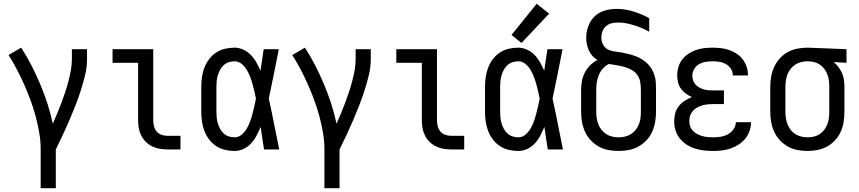

<svg xmlns="http://www.w3.org/2000/svg" viewBox="-20 -790 4540 1015"><path d="M195 205H275V0Q294 -38 312 -76.5Q330 -115 346.5 -153.5Q363 -192 378.5 -231.5Q394 -271 407 -311.5Q420 -352 430 -393.5Q440 -435 440 -477V-530H360V-477Q360 -447 354.5 -417.5Q349 -388 341.5 -359.5Q334 -331 324.5 -302.5Q315 -274 304.5 -246Q294 -218 282.5 -190.5Q271 -163 259 -136Q248 -189 231 -241.5Q214 -294 193 -344Q172 -394 147 -443Q122 -492 92 -538L25 -499Q49 -462 69.5 -422.5Q90 -383 108 -342.5Q126 -302 141.5 -260Q157 -218 168.5 -175Q180 -132 187.5 -88.5Q195 -45 195 0Z M865 0H934V-72H865Q849 -72 833.5 -77.5Q818 -83 808 -95Q798 -107 794 -123Q790 -139 790 -155V-530H575V-458H710V-155Q710 -134 713.5 -113.5Q717 -93 726.5 -74Q736 -55 750.5 -40.5Q765 -26 784 -16.5Q803 -7 823.5 -3.5Q844 0 865 0Z M1220 8Q1245 8 1268 -3Q1291 -14 1308 -32.5Q1325 -51 1336.5 -73.5Q1348 -96 1358 -119Q1362 -89 1366.5 -59.5Q1371 -30 1376 0H1456Q1442 -67 1429 -134.5Q1416 -202 1401 -269Q1415 -334 1428 -399.5Q1441 -465 1454 -530H1374Q1370 -502 1365.5 -473.5Q1361 -445 1357 -416Q1347 -439 1335 -460.5Q1323 -482 1306 -499.5Q1289 -517 1266.5 -527.5Q1244 -538 1220 -538Q1194 -538 1168.5 -532Q1143 -526 1121.5 -511.5Q1100 -497 1084.5 -476Q1069 -455 1060 -431Q1051 -407 1047.5 -381.5Q1044 -356 1044 -330V-200Q1044 -174 1047.5 -148.5Q1051 -123 1060 -99Q1069 -75 1084.5 -54Q1100 -33 1121.5 -18.5Q1143 -4 1168.5 2Q1194 8 1220 8ZM1220 -64Q1204 -64 1189 -69Q1174 -74 1162.5 -84.5Q1151 -95 1143.5 -109Q1136 -123 1131.5 -138Q1127 -153 1125.5 -168.5Q1124 -184 1124 -200V-330Q1124 -346 1125.5 -361.5Q1127 -377 1131.5 -392Q1136 -407 1143.5 -421Q1151 -435 1162.5 -445.5Q1174 -456 1189 -461Q1204 -466 1220 -466Q1240 -466 1256.5 -453Q1273 -440 1283.5 -422.5Q1294 -405 1301.5 -386Q1309 -367 1314.5 -347.5Q1320 -328 1324.5 -308.5Q1329 -289 1333 -269Q1329 -248 1324.5 -228Q1320 -208 1314.5 -187.5Q1309 -167 1302 -147.5Q1295 -128 1284.5 -110Q1274 -92 1257.5 -78Q1241 -64 1220 -64Z M1695 205H1775V0Q1794 -38 1812 -76.5Q1830 -115 1846.5 -153.5Q1863 -192 1878.5 -231.5Q1894 -271 1907 -311.5Q1920 -352 1930 -393.5Q1940 -435 1940 -477V-530H1860V-477Q1860 -447 1854.5 -417.5Q1849 -388 1841.5 -359.5Q1834 -331 1824.5 -302.5Q1815 -274 1804.5 -246Q1794 -218 1782.5 -190.5Q1771 -163 1759 -136Q1748 -189 1731 -241.5Q1714 -294 1693 -344Q1672 -394 1647 -443Q1622 -492 1592 -538L1525 -499Q1549 -462 1569.5 -422.5Q1590 -383 1608 -342.5Q1626 -302 1641.5 -260Q1657 -218 1668.5 -175Q1680 -132 1687.5 -88.5Q1695 -45 1695 0Z M2365 0H2434V-72H2365Q2349 -72 2333.5 -77.5Q2318 -83 2308 -95Q2298 -107 2294 -123Q2290 -139 2290 -155V-530H2075V-458H2210V-155Q2210 -134 2213.5 -113.5Q2217 -93 2226.5 -74Q2236 -55 2250.5 -40.5Q2265 -26 2284 -16.5Q2303 -7 2323.5 -3.5Q2344 0 2365 0Z M2720 8Q2745 8 2768 -3Q2791 -14 2808 -32.5Q2825 -51 2836.5 -73.5Q2848 -96 2858 -119Q2862 -89 2866.5 -59.5Q2871 -30 2876 0H2956Q2942 -67 2929 -134.5Q2916 -202 2901 -269Q2915 -334 2928 -399.5Q2941 -465 2954 -530H2874Q2870 -502 2865.5 -473.5Q2861 -445 2857 -416Q2847 -439 2835 -460.5Q2823 -482 2806 -499.5Q2789 -517 2766.5 -527.5Q2744 -538 2720 -538Q2694 -538 2668.5 -532Q2643 -526 2621.5 -511.5Q2600 -497 2584.5 -476Q2569 -455 2560 -431Q2551 -407 2547.5 -381.5Q2544 -356 2544 -330V-200Q2544 -174 2547.5 -148.5Q2551 -123 2560 -99Q2569 -75 2584.5 -54Q2600 -33 2621.5 -18.5Q2643 -4 2668.5 2Q2694 8 2720 8ZM2720 -64Q2704 -64 2689 -69Q2674 -74 2662.5 -84.5Q2651 -95 2643.5 -109Q2636 -123 2631.5 -138Q2627 -153 2625.5 -168.5Q2624 -184 2624 -200V-330Q2624 -346 2625.5 -361.5Q2627 -377 2631.5 -392Q2636 -407 2643.5 -421Q2651 -435 2662.5 -445.5Q2674 -456 2689 -461Q2704 -466 2720 -466Q2740 -466 2756.5 -453Q2773 -440 2783.5 -422.5Q2794 -405 2801.5 -386Q2809 -367 2814.5 -347.5Q2820 -328 2824.5 -308.5Q2829 -289 2833 -269Q2829 -248 2824.5 -228Q2820 -208 2814.5 -187.5Q2809 -167 2802 -147.5Q2795 -128 2784.5 -110Q2774 -92 2757.5 -78Q2741 -64 2720 -64ZM2737 -563 2883 -718 2817 -770 2684 -605Z M3250 8Q3277 8 3304 3Q3331 -2 3355 -15.5Q3379 -29 3398 -49Q3417 -69 3428 -94Q3439 -119 3443.5 -146Q3448 -173 3448 -200V-315Q3448 -334 3447 -353Q3446 -372 3440.5 -390Q3435 -408 3425.5 -424.5Q3416 -441 3402.5 -454Q3389 -467 3373 -477Q3357 -487 3339 -493.5Q3321 -500 3303 -504.5Q3285 -509 3266.5 -512.5Q3248 -516 3229 -518Q3210 -520 3193 -529Q3176 -538 3167.5 -555.5Q3159 -573 3159 -592Q3159 -609 3165 -625Q3171 -641 3184 -652Q3197 -663 3213.5 -667Q3230 -671 3247 -671Q3269 -671 3290 -667Q3311 -663 3332 -656.5Q3353 -650 3373 -641.5Q3393 -633 3412 -622V-694Q3372 -716 3328 -729.5Q3284 -743 3239 -743Q3208 -743 3177 -734Q3146 -725 3123.5 -703.5Q3101 -682 3090 -651.5Q3079 -621 3079 -590Q3079 -573 3082.5 -556Q3086 -539 3093 -523.5Q3100 -508 3111.5 -495Q3123 -482 3138 -473Q3117 -462 3100 -445Q3083 -428 3072 -407Q3061 -386 3056.5 -362.5Q3052 -339 3052 -315V-200Q3052 -173 3056.5 -146Q3061 -119 3072.5 -94Q3084 -69 3102.5 -49Q3121 -29 3145 -15.5Q3169 -2 3196 3Q3223 8 3250 8ZM3250 -64Q3233 -64 3216 -68Q3199 -72 3185 -81Q3171 -90 3160 -103.5Q3149 -117 3143 -133Q3137 -149 3134.5 -166Q3132 -183 3132 -200V-315Q3132 -335 3135 -355Q3138 -375 3146 -394Q3154 -413 3167.5 -428Q3181 -443 3199 -452Q3220 -448 3240 -445Q3260 -442 3280 -436.5Q3300 -431 3318.5 -421Q3337 -411 3349 -394Q3361 -377 3364.5 -356.5Q3368 -336 3368 -315V-200Q3368 -183 3366 -166Q3364 -149 3357.5 -133Q3351 -117 3340.5 -103.5Q3330 -90 3315.5 -81Q3301 -72 3284 -68Q3267 -64 3250 -64Z M3748 8Q3771 8 3794.5 5.5Q3818 3 3840.5 -4.5Q3863 -12 3883.5 -25Q3904 -38 3919 -56Q3934 -74 3942 -97Q3950 -120 3950 -143Q3950 -144 3950 -144Q3950 -144 3950 -144H3870Q3870 -144 3870 -144Q3870 -144 3870 -144Q3870 -124 3857.5 -106.5Q3845 -89 3827 -79.5Q3809 -70 3788.5 -67Q3768 -64 3748 -64Q3733 -64 3719 -65.5Q3705 -67 3691.5 -71Q3678 -75 3665.5 -81.5Q3653 -88 3643 -98.5Q3633 -109 3628.5 -122.5Q3624 -136 3624 -150Q3624 -165 3628.5 -179Q3633 -193 3643 -204Q3653 -215 3666 -222Q3679 -229 3693 -233Q3707 -237 3721.5 -238.5Q3736 -240 3750 -240H3807V-312H3750Q3737 -312 3724.5 -313Q3712 -314 3700 -317.5Q3688 -321 3676.5 -327.5Q3665 -334 3656.5 -343.5Q3648 -353 3644 -365.5Q3640 -378 3640 -390Q3640 -409 3650 -425.5Q3660 -442 3676 -451Q3692 -460 3710.5 -463Q3729 -466 3747 -466Q3766 -466 3784 -463Q3802 -460 3818 -451Q3834 -442 3844 -426Q3854 -410 3854 -392Q3854 -392 3854 -391.5Q3854 -391 3854 -391H3934Q3934 -391 3934 -392Q3934 -393 3934 -393Q3934 -416 3927 -437Q3920 -458 3906.5 -476Q3893 -494 3874.5 -506Q3856 -518 3835 -525.5Q3814 -533 3791.5 -535.5Q3769 -538 3747 -538Q3725 -538 3702.5 -535.5Q3680 -533 3659 -525.5Q3638 -518 3619 -505.5Q3600 -493 3586.5 -475.5Q3573 -458 3566.5 -436Q3560 -414 3560 -392Q3560 -373 3564.5 -354.5Q3569 -336 3580 -321Q3591 -306 3606 -295Q3621 -284 3638 -277Q3618 -269 3600 -257.5Q3582 -246 3568.5 -229Q3555 -212 3549.5 -191Q3544 -170 3544 -149Q3544 -125 3551 -101.5Q3558 -78 3573 -59Q3588 -40 3608.5 -26.5Q3629 -13 3652 -5.5Q3675 2 3699 5Q3723 8 3748 8Z M4250 8Q4277 8 4303.5 2.5Q4330 -3 4353.5 -16Q4377 -29 4395.5 -49.5Q4414 -70 4425 -94.5Q4436 -119 4440 -146Q4444 -173 4444 -200V-330Q4444 -349 4441.5 -367.5Q4439 -386 4431.5 -403Q4424 -420 4413 -435Q4402 -450 4387 -462L4455 -458V-530L4251 -538H4250Q4223 -538 4196 -533Q4169 -528 4145 -515Q4121 -502 4102.5 -481.5Q4084 -461 4072.5 -436Q4061 -411 4056.5 -384Q4052 -357 4052 -330V-200Q4052 -173 4056.5 -146Q4061 -119 4072.5 -94Q4084 -69 4102.5 -49Q4121 -29 4145 -15.5Q4169 -2 4196 3Q4223 8 4250 8ZM4250 -64Q4233 -64 4216 -68Q4199 -72 4184.5 -81Q4170 -90 4159.5 -104Q4149 -118 4143 -133.5Q4137 -149 4134.5 -166Q4132 -183 4132 -200V-330Q4132 -347 4134.5 -364Q4137 -381 4143 -397Q4149 -413 4160 -426.5Q4171 -440 4185 -449Q4199 -458 4216 -462Q4233 -466 4250 -466Q4267 -466 4283.5 -462Q4300 -458 4314 -448.5Q4328 -439 4338 -425.5Q4348 -412 4354 -396Q4360 -380 4362 -363.5Q4364 -347 4364 -330V-200Q4364 -183 4362 -166.5Q4360 -150 4354 -134Q4348 -118 4338 -104.5Q4328 -91 4314 -81.5Q4300 -72 4283.5 -68Q4267 -64 4250 -64Q4250 -64 4250 -64Q4250 -64 4250 -64Z"/></svg>

Font: Iosevka SS09
Style: Regular
Weight: 400
Monospace: yes
Designer: Belleve Invis
Foundry: Belleve Invis
Version: Version 5.2.1; ttfautohint (v1.8.3)